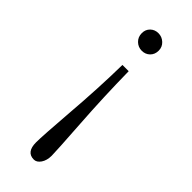

<svg xmlns="http://www.w3.org/2000/svg" viewBox="-232 -495 753 753"><g transform="rotate(45 144.5 -118.0)"><path d="M96.7 -419.9Q96.7 -439.9 110.1 -452.9Q123.5 -465.8 143.1 -465.8Q163.1 -465.8 177.7 -452.1Q192.4 -438.5 192.4 -418Q192.4 -397 179 -383.8Q165.5 -370.6 145.5 -370.6Q125.5 -370.6 111.1 -384.5Q96.7 -398.4 96.7 -419.9ZM147.9 230.5Q106.4 230.5 106.4 176.3Q106.4 142.1 117.2 2.9Q129.4 -147 131.3 -277.8H166Q168 -136.7 177.2 -0.5Q187 147 187 169.9Q187 196.3 175.3 213.4Q163.6 230.5 147.9 230.5Z"/></g></svg>

Font: Elstob Light
Style: Regular
Weight: 300
Designer: Peter S. Baker
Version: Version 1.015